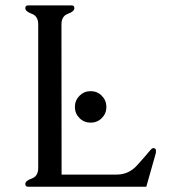

<svg xmlns="http://www.w3.org/2000/svg" viewBox="-20 -706 651 726"><path d="M365 -259.5Q347.7 -242.2 322.8 -242.2Q297.9 -242.2 280.5 -259.5Q263.2 -276.9 263.2 -301.5Q263.2 -326.2 280.5 -343.8Q297.9 -361.3 322.8 -361.3Q347.7 -361.3 365 -343.8Q382.3 -326.2 382.3 -301.5Q382.3 -276.9 365 -259.5ZM212.9 -45.9H421.4Q466.8 -45.9 498.3 -80.8Q529.8 -115.7 545.9 -135.3Q554.7 -146 559.6 -146Q569.8 -146 569.8 -135.7Q569.8 -129.4 568.8 -125.5L533.2 0H85.9Q75.7 0 75.7 -10.3Q75.7 -22.5 100.1 -31Q124.5 -39.6 124.5 -71.3V-613.8Q124.5 -645 100.1 -653.8Q75.7 -662.6 75.7 -675.3Q75.7 -685.5 85.9 -685.5H251.5Q261.2 -685.5 261.2 -675.3Q261.2 -662.6 236.8 -653.8Q212.4 -645 212.4 -613.8Z"/></svg>

Font: Caudex
Style: Regular
Weight: 400
Version: Version 1.04